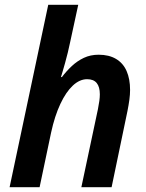

<svg xmlns="http://www.w3.org/2000/svg" viewBox="-20 -780 607 800"><path d="M20 0 181 -760H306L272 -603Q268 -584 262.5 -561Q257 -538 251 -517Q245 -496 240.5 -480.5Q236 -465 234 -459H238Q257 -484 279.5 -505Q302 -526 329.5 -539Q357 -552 391 -552Q434 -552 463.5 -534.5Q493 -517 507.5 -484Q522 -451 522 -405Q522 -386 519 -364Q516 -342 511 -317L445 0H319L388 -325Q392 -345 394 -360Q396 -375 396 -387Q396 -418 383 -434Q370 -450 343 -450Q312 -450 283.5 -423.5Q255 -397 231.5 -347Q208 -297 193 -228L145 0Z"/></svg>

Font: Noto Sans Display SemiBold
Style: Italic
Weight: 600
Italic angle: -12°
Designer: Monotype Design Team
Foundry: Monotype Imaging Inc.
Version: Version 2.003